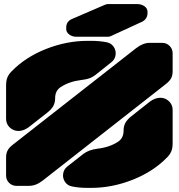

<svg xmlns="http://www.w3.org/2000/svg" viewBox="-20 -910 875 940"><path d="M509.8 -890.1H650.9Q672.4 -890.1 687.3 -879.4Q702.1 -868.7 702.1 -853V-844.2Q702.1 -831.1 694.6 -819.8Q687 -808.6 674.8 -803.2L522 -732.9Q516.1 -730 505.9 -730H355Q333.5 -730 318.8 -741.2Q304.2 -752.4 304.2 -768.1V-774.9Q304.2 -804.7 332 -816.9L495.1 -887.2Q502.4 -890.1 509.8 -890.1ZM9.8 -328.1V-491.2Q9.8 -514.6 15.9 -530Q22 -545.4 36.1 -560.1Q104.5 -630.4 205.3 -670.2Q306.2 -710 408.2 -710H428.2Q467.3 -710 502 -703.1Q523.9 -699.2 536.4 -681.2Q548.8 -663.1 545.9 -641.1Q543 -619.1 524.9 -605L448.2 -543.9Q432.6 -531.7 417.2 -526.4Q401.9 -521 377 -518.1Q318.8 -511.2 275.9 -482.9Q250 -464.8 250 -430.2Q250 -407.7 241 -391.1Q231.9 -374.5 211.9 -358.9L119.1 -286.1Q93.8 -268.6 69.6 -268.8Q45.4 -269 27.6 -286.1Q9.8 -303.2 9.8 -328.1ZM9.8 -50.8V-138.2Q9.8 -159.2 17.1 -173.1Q24.4 -187 41 -200.2L646 -673.8Q679.7 -700.2 712.9 -700.2H773.9Q795.4 -700.2 810.3 -685.3Q825.2 -670.4 825.2 -648.9V-562Q825.2 -541 817.9 -527.1Q810.5 -513.2 793.9 -500L189 -25.9Q155.8 0 122.1 0H61Q39.6 0 24.7 -14.6Q9.8 -29.3 9.8 -50.8ZM825.2 -372.1V-209Q825.2 -185.5 819.1 -170.2Q813 -154.8 798.8 -140.1Q730.5 -69.8 629.6 -30Q528.8 9.8 426.8 9.8H407.2Q367.7 9.8 333 2.9Q311 -1 298.6 -19Q286.1 -37.1 289.1 -59.1Q292 -81.1 310.1 -95.2L387.2 -155.8Q414.1 -176.8 458 -182.1Q517.1 -189 559.1 -216.8Q585 -234.9 585 -270Q585 -292 593.8 -308.3Q602.5 -324.7 623 -340.8L715.8 -414.1Q741.2 -431.6 765.4 -431.4Q789.6 -431.2 807.4 -414.1Q825.2 -397 825.2 -372.1Z"/></svg>

Font: Nastup Soft
Style: Regular
Weight: 400
Designer: Maksym Kobuzan
Foundry: Zakznak
Version: Version 1.020;hotconv 1.0.109;makeotfexe 2.5.65596